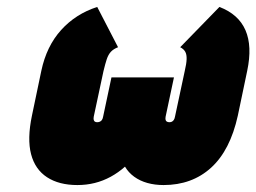

<svg xmlns="http://www.w3.org/2000/svg" viewBox="-20 -520 738 553"><path d="M612 -500 499 -384Q509 -379 513.5 -371Q518 -363 517.5 -349.5Q517 -336 512 -315L484 -184Q483 -178 480.5 -174.5Q478 -171 475 -169.5Q472 -168 468 -168Q464 -168 461 -169.5Q458 -171 457 -174.5Q456 -178 457 -184L481 -297H301L277 -184Q276 -178 273.5 -174.5Q271 -171 267.5 -169.5Q264 -168 260 -168Q256 -168 253.5 -169.5Q251 -171 250 -174.5Q249 -178 250 -184L278 -315Q283 -336 287.5 -349.5Q292 -363 299.5 -371Q307 -379 320 -384L260 -500Q198 -480 156 -433.5Q114 -387 99 -316L72 -187Q58 -120 69.5 -76Q81 -32 115.5 -9.5Q150 13 203 13Q229 13 253 7Q277 1 299 -11Q321 -23 340 -40Q350 -23 366.5 -11Q383 1 404.5 7Q426 13 451 13Q533 13 588 -37Q643 -87 665 -187L692 -316Q707 -387 687 -433Q667 -479 612 -500Z"/></svg>

Font: Advent Pro Black
Style: Italic
Weight: 900
Italic angle: -12°
Version: Version 3.000